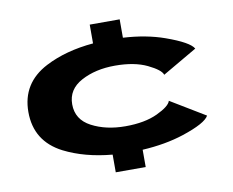

<svg xmlns="http://www.w3.org/2000/svg" viewBox="-80 -808 1143 941"><g transform="rotate(-10 492.0 -337.5)"><path d="M422.5 30V-58Q285 -70.5 183.5 -122Q52 -189.5 52 -335Q52 -479 183.5 -547Q285 -599.5 422.5 -611.5V-705H571.5V-613.5Q686.5 -607 777.5 -574.5Q892.5 -533.5 911.5 -499.5L739.5 -399.5Q732 -424.5 668.8 -455Q605.5 -485.5 509 -485.5Q412 -485.5 341 -447.5Q270 -409.5 270 -335Q270 -259 341.2 -221.5Q412.5 -184 509 -184Q605.5 -184 668.8 -213.8Q732 -243.5 739.5 -270L911.5 -166Q892.5 -130.5 777.5 -92.5Q686 -62.5 571.5 -56V30Z"/></g></svg>

Font: Anybody UltraExpanded Regular
Style: Bold
Weight: 700
Width: 9
Designer: Tyler Finck
Foundry: Etcetera Type Company
Version: Version 1.010; ttfautohint (v1.8.3) -l 8 -r 50 -G 200 -x 14 